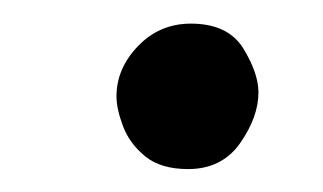

<svg xmlns="http://www.w3.org/2000/svg" viewBox="-20 -449 278 165"><path d="M80.1 -366.2Q80.1 -390.1 98.6 -409.4Q117.2 -428.7 144 -428.7Q175.8 -428.7 189 -407.5Q202.1 -386.2 202.1 -369.6Q202.1 -348.6 186.5 -326.2Q170.9 -303.7 141.6 -303.7Q118.2 -303.7 104.7 -314.7Q91.3 -325.7 85.7 -340.6Q80.1 -355.5 80.1 -366.2Z"/></svg>

Font: Mikhak-DS1-FD Medium
Style: Regular
Weight: 500
Designer: Amin Abedi
Version: Version 3.2